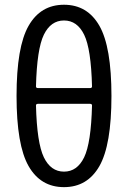

<svg xmlns="http://www.w3.org/2000/svg" viewBox="-20 -770 540 810"><path d="M140.6 -332Q131.8 -332 131.8 -325.2Q135.7 -167 165 -106.4Q194.3 -45.9 250 -45.9Q305.7 -45.9 335 -106.4Q364.3 -167 368.2 -325.2Q368.2 -332 359.4 -332ZM131.8 -405.3Q131.8 -398.4 140.6 -398.4H359.4Q368.2 -398.4 368.2 -405.3Q364.3 -563.5 335 -623.5Q305.7 -683.6 250 -683.6Q194.3 -683.6 165 -623.5Q135.7 -563.5 131.8 -405.3ZM399.4 -69.3Q348.6 19.5 250 19.5Q151.4 19.5 100.6 -69.3Q49.8 -158.2 49.8 -365.2Q49.8 -572.3 100.6 -661.1Q151.4 -750 250 -750Q348.6 -750 399.4 -661.1Q450.2 -572.3 450.2 -365.2Q450.2 -158.2 399.4 -69.3Z"/></svg>

Font: Rounded Mgen+ 1mn regular
Style: Regular
Weight: 400
Designer: [Source Han Sans]
Ryoko NISHIZUKA  (kana & ideographs); Paul D. Hunt (Latin, Greek & Cyrillic); Wenlong ZHANG  (bopomofo
Version: Version 1.059.20150602